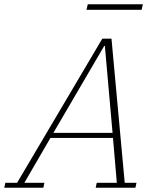

<svg xmlns="http://www.w3.org/2000/svg" viewBox="-65 -879 733 899"><path d="M-40 -23H15L414 -698H457L519 -23H574L569 0H383L388 -23H482L464 -233H171L49 -23H143L138 0H-45ZM185 -257H462L426 -664H423ZM346 -859H604L598 -833H340Z"/></svg>

Font: IBM Plex Serif ExtraLight
Style: Italic
Weight: 200
Italic angle: -14°
Designer: Mike Abbink, Paul van der Laan, Pieter van Rosmalen
Foundry: Bold Monday
Version: Version 2.5